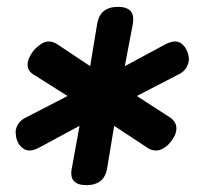

<svg xmlns="http://www.w3.org/2000/svg" viewBox="-20 -610 640 560"><path d="M232 -70Q206 -70 195 -82.5Q184 -95 190 -122L212 -243L97 -181Q88 -176 80.5 -173.5Q73 -171 66 -171Q56 -171 47.5 -177Q39 -183 34 -191.5Q29 -200 27 -211Q25 -222 26 -231Q29 -244 37 -253.5Q45 -263 61 -270L177 -330L82 -390Q69 -397 64 -406.5Q59 -416 61 -429Q63 -438 69 -449Q75 -460 83.5 -468.5Q92 -477 102 -483Q112 -489 122 -489Q129 -489 136 -486.5Q143 -484 150 -479L243 -417L263 -538Q267 -565 282.5 -577.5Q298 -590 324 -590Q350 -590 361 -577.5Q372 -565 367 -538L344 -417L459 -479Q468 -484 476 -486.5Q484 -489 491 -489Q501 -489 509 -483Q517 -477 522 -468.5Q527 -460 529.5 -449Q532 -438 530 -429Q527 -416 519 -406.5Q511 -397 495 -390L379 -330L472 -270Q485 -262 490.5 -252Q496 -242 494 -229Q493 -220 487 -209.5Q481 -199 473 -190.5Q465 -182 455 -176.5Q445 -171 435 -171Q428 -171 420.5 -173.5Q413 -176 407 -181L313 -243L293 -122Q289 -95 273.5 -82.5Q258 -70 232 -70Z"/></svg>

Font: Maple Mono Medium
Style: Italic
Weight: 500
Italic angle: -10°
Monospace: yes
Designer: subframe7536
Version: Version 7.000